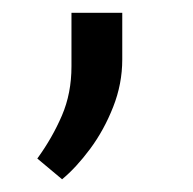

<svg xmlns="http://www.w3.org/2000/svg" viewBox="-20 -119 300 299"><path d="M91.3 -15.6V-99.1H170.4V-26.4Q170.4 11.7 156.2 47.6Q142.1 83.5 120.4 112.8Q98.6 142.1 76.7 160.2L38.1 127.9Q61.5 95.7 76.4 61Q91.3 26.4 91.3 -15.6Z"/></svg>

Font: Vazirmatn UI FD
Style: Regular
Weight: 400
Designer: Saber Rastikerdar
Foundry: Saber Rastikerdar
Version: Version 33.003